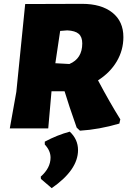

<svg xmlns="http://www.w3.org/2000/svg" viewBox="-20 -668 670 999"><path d="M407 -648Q507 -648 564.5 -602.5Q622 -557 622 -475Q622 -407 587.5 -348.5Q553 -290 490 -250Q551 -135 606 -47L601 -25Q495 6 396 12L379 -4Q337 -123 316 -193H248L231 0H31L65 -190L111 -647ZM330 -510 293 -507 268 -339 341 -335Q408 -363 408 -442Q408 -476 389.5 -492Q371 -508 330 -510ZM343 17Q386 57 386 113Q386 216 249 311L193 263L192 251Q243 206 243 152Q243 116 213 84V69Q279 34 343 17Z"/></svg>

Font: Alegreya Sans Black
Style: Italic
Weight: 900
Italic angle: -7°
Designer: Juan Pablo del Peral
Foundry: Huerta Tipografica
Version: Version 2.007